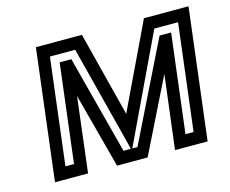

<svg xmlns="http://www.w3.org/2000/svg" viewBox="-81 -621 906 757"><g transform="rotate(-15 372.0 -242.0)"><path d="M682 0 741 -484 744 -509H719H579H562L554 -492L397 -163L313 -493L309 -509H291H146H121L118 -484L59 0L56 25H81H166H191L194 0L228 -281L305 9L309 25H326H417H434L442 9L583 -276L549 0L546 25H571H654H679L682 0ZM379 -25H349L248 -411L244 -427H226H221H196L193 -402L147 -25H112L165 -459H268L365 -81L379 -25ZM635 -25H602L648 -402L651 -427H626H621H604L596 -411L406 -25H385L412 -82L591 -459H688L635 -25Z"/></g></svg>

Font: Gamestation Text Outline
Style: Italic
Weight: 400
Designer: Jonas Hecksher
Foundry: Jonas Hecksher, Playtypeª, e-types AS
Version: Version 1.003